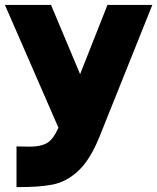

<svg xmlns="http://www.w3.org/2000/svg" viewBox="-28 -562 638 779"><path d="M92 33Q137 33 162.5 18.5Q188 4 209 -44L-8 -542H179L297 -261L408 -542H590L376 -8Q338 86 290.5 130.5Q243 175 187 186.5Q131 198 39 197V32Z"/></svg>

Font: Chess Sans ExtraBold
Style: Regular
Weight: 800
Designer: Wolf Bōese
Foundry: Wolf Bōese
Version: Version 7.223